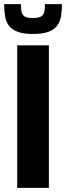

<svg xmlns="http://www.w3.org/2000/svg" viewBox="-20 -907 319 927"><path d="M63 0V-688H216V0ZM139 -743Q93 -743 65 -753.5Q37 -764 23 -783Q9 -802 4.5 -828.5Q0 -855 0 -887H81Q81 -865 84 -850Q87 -835 99 -827.5Q111 -820 139 -820Q167 -820 179 -828Q191 -836 194 -850.5Q197 -865 197 -887H279Q279 -855 274.5 -828.5Q270 -802 256 -783Q242 -764 214 -753.5Q186 -743 139 -743Z"/></svg>

Font: Saira SemiCondensed
Style: Bold
Weight: 700
Width: 4
Designer: Hector Gatti with collaboration of the Omnibus-Type team
Foundry: Omnibus-Type
Version: Version 1.101